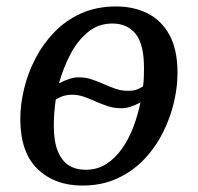

<svg xmlns="http://www.w3.org/2000/svg" viewBox="-20 -566 614 596"><path d="M235 10Q150 10 96.5 -41.5Q43 -93 43 -197Q43 -241 54.5 -289.5Q66 -338 89.5 -383.5Q113 -429 148.5 -466Q184 -503 232 -524.5Q280 -546 341 -546Q394 -546 437 -525Q480 -504 505.5 -458.5Q531 -413 531 -339Q531 -296 520 -248.5Q509 -201 486 -155Q463 -109 428 -72Q393 -35 345 -12.5Q297 10 235 10ZM246 -39Q282 -39 310 -57Q338 -75 359 -105Q380 -135 394 -172Q408 -209 416 -248Q401 -240 386 -235Q371 -230 356 -230Q334 -230 314.5 -236.5Q295 -243 277 -251Q259 -259 241 -265.5Q223 -272 202 -272Q190 -272 178 -268.5Q166 -265 153 -257Q150 -236 148.5 -215.5Q147 -195 147 -177Q147 -127 159.5 -96.5Q172 -66 194 -52.5Q216 -39 246 -39ZM378 -284Q392 -284 403 -287.5Q414 -291 424 -298Q426 -312 426.5 -326.5Q427 -341 427 -354Q427 -429 401 -461Q375 -493 329 -493Q285 -493 252.5 -466Q220 -439 198 -396.5Q176 -354 163 -307Q180 -316 195 -321Q210 -326 224 -326Q246 -326 265 -319.5Q284 -313 302 -305Q320 -297 338.5 -290.5Q357 -284 378 -284Z"/></svg>

Font: Noto Serif
Style: Italic
Weight: 400
Italic angle: -12°
Designer: Monotype Design Team
Foundry: Monotype Imaging Inc.
Version: Version 2.013